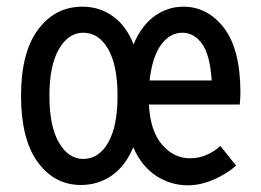

<svg xmlns="http://www.w3.org/2000/svg" viewBox="-20 -544 783 575"><path d="M43 -257Q43 -387 94 -455.5Q145 -524 227 -524Q278 -524 318 -495.5Q358 -467 380 -411Q403 -467 442.5 -495.5Q482 -524 529 -524Q602 -524 651 -460Q700 -396 700 -266Q700 -258 699.5 -249Q699 -240 698 -231H426Q430 -152 465 -111Q500 -70 549 -70Q576 -70 599.5 -80.5Q623 -91 640 -107L687 -48Q659 -23 619.5 -6Q580 11 543 11Q491 11 447.5 -17.5Q404 -46 379 -103Q356 -47 315 -18.5Q274 10 222 10Q143 10 93 -58.5Q43 -127 43 -257ZM128 -257Q128 -166 156.5 -117Q185 -68 229 -68Q276 -68 304 -117Q332 -166 332 -257Q332 -348 304 -397Q276 -446 229 -446Q185 -446 156.5 -397Q128 -348 128 -257ZM428 -303H614Q609 -380 585 -413Q561 -446 526 -446Q489 -446 462.5 -410Q436 -374 428 -303Z"/></svg>

Font: Radio Canada Condensed
Style: Regular
Weight: 400
Width: 3
Designer: Charles Daoud, Etienne Aubert Bonn, Alexandre Saumier Demers, Jacques Le Bailly
Foundry: Radio-Canada
Version: Version 2.104; ttfautohint (v1.8.4.7-5d5b);gftools[0.9.28.de